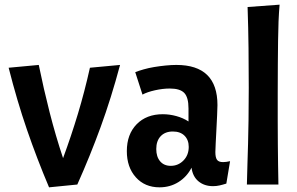

<svg xmlns="http://www.w3.org/2000/svg" viewBox="-20 -790 1272 822"><path d="M494 -512Q456 -370 411 -246.5Q366 -123 311 0L190 12Q138 -111 95.5 -234.5Q53 -358 17 -500L146 -512Q167 -409 192.5 -309Q218 -209 250 -113Q285 -208 313.5 -302.5Q342 -397 365 -500Z M663 12Q600 12 561.5 -31Q523 -74 523 -143Q523 -215 565 -258Q607 -301 677 -301Q706 -301 735 -293Q764 -285 787 -270V-326Q787 -373 769 -392Q751 -411 707 -411Q677 -411 643.5 -403.5Q610 -396 590 -385L559 -481Q574 -487 595 -493Q616 -499 640 -503Q664 -507 689 -509.5Q714 -512 735 -512Q911 -512 911 -340Q911 -325 909.5 -296Q908 -267 906.5 -235.5Q905 -204 903.5 -177Q902 -150 902 -139Q902 -116 909 -106Q916 -96 935 -96Q948 -96 965 -100L949 -4Q933 1 919.5 4Q906 7 892 7Q855 7 830 -13.5Q805 -34 800 -72Q780 -33 744 -10.5Q708 12 663 12ZM711 -80Q743 -80 765.5 -103Q788 -126 788 -161Q788 -191 770 -209Q752 -227 720 -227Q687 -227 668 -207Q649 -187 649 -152Q649 -119 665.5 -99.5Q682 -80 711 -80Z M1177 -770Q1174 -735 1172.5 -698Q1171 -661 1170.5 -616.5Q1170 -572 1169.5 -517Q1169 -462 1169 -391Q1169 -325 1169 -271.5Q1169 -218 1169.5 -172Q1170 -126 1170.5 -84.5Q1171 -43 1172 0H1037Q1038 -52 1039.5 -92Q1041 -132 1042 -175.5Q1043 -219 1044 -274.5Q1045 -330 1045 -414Q1045 -499 1044 -584.5Q1043 -670 1040 -760Z"/></svg>

Font: CantoraOne
Style: Regular
Weight: 400
Designer: Pablo Impallari, Rodrigo Fuenzalida
Foundry: Pablo Impallari
Version: Version 1.001; ttfautohint (v0.8) -G 200 -r 50